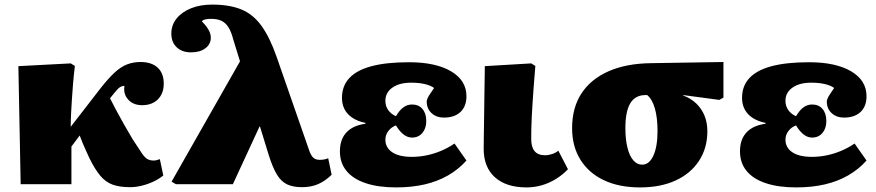

<svg xmlns="http://www.w3.org/2000/svg" viewBox="-20 -802 3813 836"><path d="M547 13Q501 13 470.5 2Q440 -9 416.5 -37Q393 -65 369 -114Q361 -132 353.5 -148Q346 -164 339.5 -180Q333 -196 327 -212L291 -164V0H70L60 -514L288 -526L306 -515Q301 -473 298 -436.5Q295 -400 293 -368.5Q291 -337 289.5 -308Q288 -279 288 -250L418 -418Q452 -461 479 -486Q506 -511 533 -521.5Q560 -532 592 -532Q640 -532 666.5 -507.5Q693 -483 693 -438Q693 -395 667.5 -369.5Q642 -344 599 -344Q560 -344 538 -368.5Q516 -393 522 -428Q515 -428 508.5 -425.5Q502 -423 496 -417.5Q490 -412 481 -401L459 -374Q474 -345 489 -316.5Q504 -288 521 -258.5Q538 -229 558 -195Q584 -155 597.5 -135Q611 -115 622.5 -109Q634 -103 649 -103Q656 -103 661.5 -104.5Q667 -106 676 -109L691 -38Q673 -23 648.5 -11.5Q624 0 597.5 6.5Q571 13 547 13Z M1409 -113 1424 -41Q1395 -13 1364.5 0Q1334 13 1295 13Q1255 13 1229.5 0.5Q1204 -12 1186 -41.5Q1168 -71 1151 -124L1112 -251H1110L994 0H746L727 -11L1025 -535L996 -629Q987 -664 974.5 -683.5Q962 -703 944 -711.5Q926 -720 899 -720Q885 -720 874 -717.5Q863 -715 859 -709Q872 -696 880.5 -684Q889 -672 893.5 -661Q898 -650 898 -638Q898 -610 874.5 -592Q851 -574 812 -574Q773 -574 749.5 -596Q726 -618 726 -656Q726 -693 749 -721.5Q772 -750 812 -766Q852 -782 904 -782Q979 -782 1030.5 -761Q1082 -740 1118.5 -689.5Q1155 -639 1185 -553L1328 -142Q1333 -129 1339 -121Q1345 -113 1353 -109.5Q1361 -106 1372 -106Q1382 -106 1390.5 -107.5Q1399 -109 1409 -113Z M1705 14Q1627 14 1572 -4.5Q1517 -23 1488.5 -58Q1460 -93 1460 -143Q1460 -195 1488.5 -225.5Q1517 -256 1571 -263V-267Q1522 -277 1495.5 -305Q1469 -333 1469 -376Q1469 -428 1501.5 -462.5Q1534 -497 1598.5 -514Q1663 -531 1761 -531Q1877 -531 1944 -491.5Q2011 -452 2011 -383Q2011 -339 1985 -314.5Q1959 -290 1913 -290Q1880 -290 1859 -309.5Q1838 -329 1838 -360Q1838 -365 1841.5 -373.5Q1845 -382 1852.5 -393Q1860 -404 1870 -419Q1855 -430 1829.5 -436Q1804 -442 1770 -442Q1719 -442 1688.5 -420.5Q1658 -399 1658 -363Q1658 -340 1670.5 -322.5Q1683 -305 1704 -296Q1720 -323 1737 -335Q1754 -347 1774 -347Q1803 -347 1819.5 -327.5Q1836 -308 1836 -275Q1836 -243 1819 -223Q1802 -203 1774 -203Q1754 -203 1736.5 -217Q1719 -231 1704 -256Q1683 -248 1670.5 -231Q1658 -214 1658 -194Q1658 -159 1688 -139Q1718 -119 1773 -119Q1805 -119 1837 -125.5Q1869 -132 1900 -145Q1931 -158 1959 -177L2011 -103Q1976 -64 1930.5 -38Q1885 -12 1829 1Q1773 14 1705 14Z M2273 14Q2184 14 2135 -30Q2086 -74 2086 -154Q2086 -171 2086.5 -199.5Q2087 -228 2087.5 -264.5Q2088 -301 2088.5 -339Q2089 -377 2089.5 -412.5Q2090 -448 2090.5 -475Q2091 -502 2091 -514L2293 -526L2311 -515Q2307 -467 2304 -427.5Q2301 -388 2299 -356Q2297 -324 2295.5 -296Q2294 -268 2293.5 -244Q2293 -220 2293 -197Q2293 -161 2308 -143.5Q2323 -126 2353 -126Q2368 -126 2384.5 -131.5Q2401 -137 2411 -146L2453 -65Q2429 -40 2399.5 -22Q2370 -4 2338 5Q2306 14 2273 14Z M2767 14Q2675 14 2609 -17.5Q2543 -49 2507 -107Q2471 -165 2471 -244Q2471 -333 2512 -395.5Q2553 -458 2630.5 -492Q2708 -526 2817 -527L3130 -532V-377L3112 -367L2955 -388V-386Q2988 -374 3011.5 -351.5Q3035 -329 3047.5 -298.5Q3060 -268 3060 -231Q3060 -157 3023.5 -101.5Q2987 -46 2921.5 -16Q2856 14 2767 14ZM2776 -85Q2807 -85 2825 -124.5Q2843 -164 2843 -232Q2843 -289 2831.5 -329.5Q2820 -370 2798 -388H2790Q2746 -388 2724.5 -352.5Q2703 -317 2703 -244Q2703 -195 2712 -159Q2721 -123 2737.5 -104Q2754 -85 2776 -85Z M3447 14Q3369 14 3314 -4.5Q3259 -23 3230.5 -58Q3202 -93 3202 -143Q3202 -195 3230.5 -225.5Q3259 -256 3313 -263V-267Q3264 -277 3237.5 -305Q3211 -333 3211 -376Q3211 -428 3243.5 -462.5Q3276 -497 3340.5 -514Q3405 -531 3503 -531Q3619 -531 3686 -491.5Q3753 -452 3753 -383Q3753 -339 3727 -314.5Q3701 -290 3655 -290Q3622 -290 3601 -309.5Q3580 -329 3580 -360Q3580 -365 3583.5 -373.5Q3587 -382 3594.5 -393Q3602 -404 3612 -419Q3597 -430 3571.5 -436Q3546 -442 3512 -442Q3461 -442 3430.5 -420.5Q3400 -399 3400 -363Q3400 -340 3412.5 -322.5Q3425 -305 3446 -296Q3462 -323 3479 -335Q3496 -347 3516 -347Q3545 -347 3561.5 -327.5Q3578 -308 3578 -275Q3578 -243 3561 -223Q3544 -203 3516 -203Q3496 -203 3478.5 -217Q3461 -231 3446 -256Q3425 -248 3412.5 -231Q3400 -214 3400 -194Q3400 -159 3430 -139Q3460 -119 3515 -119Q3547 -119 3579 -125.5Q3611 -132 3642 -145Q3673 -158 3701 -177L3753 -103Q3718 -64 3672.5 -38Q3627 -12 3571 1Q3515 14 3447 14Z"/></svg>

Font: Literata 18pt Black
Style: Regular
Weight: 900
Designer: Latin by Veronika Burian and Jose Scaglione. Greek by Irene Vlachou. Cyrillic by Vera Evstafieva.
Foundry: TypeTogether
Version: Version 3.103;gftools[0.9.29]